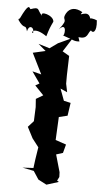

<svg xmlns="http://www.w3.org/2000/svg" viewBox="-118 -940 534 1004"><g transform="rotate(5 148.5 -438.0)"><path d="M219 0 229 -20 228 -45 202 -136 237 -147 249 -192 193 -211 199 -332 244 -343 254 -411 218 -419 195 -481 231 -465 222 -509V-554L225 -655L189 -676L237 -751L161 -716L119 -686L60 -704L100 -670L34 -655L88 -546L41 -558L83 -498L62 -486L108 -438L71 -416L74 -373L71 -299L42 -267L72 -209L106 -165L96 -101L90 -55L33 -52L93 -40L121 3L165 26L229 6ZM27 -758C11 -757 28 -795 97 -747C110 -790 113 -796 127 -826C127 -860 48 -880 66 -851C35 -882 53 -899 2 -881C-5 -890 -8 -914 -49 -828C-71 -818 -24 -824 -57 -822C-19 -765 -17 -807 -6 -764C1 -798 22 -790 26 -774ZM265 -757C316 -750 309 -782 327 -798C335 -784 360 -787 353 -853C339 -860 307 -866 319 -853C309 -916 246 -854 274 -889C237 -911 206 -905 189 -875C165 -830 213 -857 159 -789C203 -836 193 -748 181 -760C246 -738 243 -733 272 -735Z"/></g></svg>

Font: Asimov Aggro
Style: Medium
Weight: 500
Designer: Google
Version: Version 2.000980; 2014